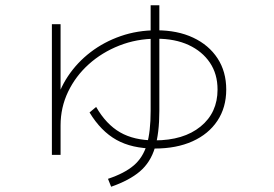

<svg xmlns="http://www.w3.org/2000/svg" viewBox="-20 -644 1040 729"><path d="M177 -56V-552H210V-240H189Q203 -302 238 -354.5Q273 -407 324 -446Q375 -485 438.5 -507Q502 -529 574 -529Q654 -529 713.5 -501Q773 -473 806 -422.5Q839 -372 839 -304Q839 -236 805.5 -185.5Q772 -135 711 -107.5Q650 -80 567 -80Q481 -80 422 -113Q363 -146 320 -217L345 -238Q383 -172 436 -141.5Q489 -111 567 -111Q677 -111 741.5 -163.5Q806 -216 806 -304Q806 -363 777 -406Q748 -449 696.5 -473Q645 -497 574 -497Q499 -497 433 -471Q367 -445 317 -400Q267 -355 238.5 -295.5Q210 -236 210 -168V-56ZM390 35Q453 14 488 -16Q523 -46 537.5 -95Q552 -144 552 -223V-624H585V-223Q585 -138 568 -82.5Q551 -27 511 7Q471 41 402 65Z"/></svg>

Font: M PLUS 1 Code ExtraLight
Style: Regular
Weight: 250
Designer: Coji Morishita
Foundry: UNDERFOREST DESIGN
Version: Version 1.002